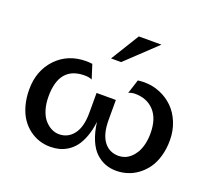

<svg xmlns="http://www.w3.org/2000/svg" viewBox="-137 -1001 1325 1196"><g transform="rotate(20 526.0 -403.5)"><path d="M588.9 -820.8H738.8L540 -632.8H473.1ZM589.8 -399.9V-268.1Q589.8 -174.3 625.7 -126.2Q661.6 -78.1 724.1 -78.1Q744.1 -78.1 763.9 -85.4Q783.7 -92.8 801.8 -108.9Q819.8 -125 833.5 -147.7Q847.2 -170.4 855.5 -204.1Q863.8 -237.8 863.8 -277.8Q863.8 -374.5 816.4 -425.8Q769 -477.1 689.9 -477.1Q667.5 -477.1 647 -467.8L676.8 -561Q698.2 -564 719.2 -564Q774.4 -564 824 -543.5Q873.5 -522.9 910.9 -486.3Q948.2 -449.7 970.2 -395.5Q992.2 -341.3 992.2 -277.8Q992.2 -220.7 978 -172.1Q963.9 -123.5 939.7 -89.8Q915.5 -56.2 883.3 -32.2Q851.1 -8.3 814.9 2.9Q778.8 14.2 741.2 14.2Q702.1 14.2 668.7 1.5Q635.3 -11.2 605.7 -38.6Q576.2 -65.9 555.4 -115Q534.7 -164.1 525.9 -231Q519 -174.8 502.9 -131.6Q486.8 -88.4 465.8 -61.3Q444.8 -34.2 417.5 -16.8Q390.1 0.5 362.3 7.3Q334.5 14.2 303.2 14.2Q266.1 14.2 231.2 2.9Q196.3 -8.3 165 -31.7Q133.8 -55.2 110.6 -89.1Q87.4 -123 73.7 -171.6Q60.1 -220.2 60.1 -277.8Q60.1 -402.8 137 -483.4Q213.9 -564 335 -564Q353.5 -564 375 -561L404.8 -467.8Q385.7 -477.1 356 -477.1Q188 -477.1 188 -277.8Q188 -228 200.4 -188.7Q212.9 -149.4 233.6 -126Q254.4 -102.5 278.8 -90.3Q303.2 -78.1 329.1 -78.1Q388.2 -78.1 425 -126.2Q461.9 -174.3 461.9 -269V-399.9Z"/></g></svg>

Font: Sporting Grotesque
Style: Regular
Weight: 400
Designer: Lucas LE BIHAN
Foundry: Lucas LE BIHAN
Version: Version 2.001;PS 2.1;hotconv 1.0.88;makeotf.lib2.5.647800